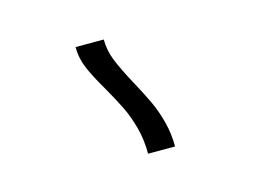

<svg xmlns="http://www.w3.org/2000/svg" viewBox="-58 -910 716 529"><g transform="rotate(-15 300.0 -646.0)"><path d="M240 -681.5Q215 -724 202.5 -753.2Q190 -782.5 190 -814.5H270.5Q270.5 -783.5 282.5 -753.5Q294.5 -723.5 319.5 -677.5Q340 -640 353 -612.2Q366 -584.5 375 -550.2Q384 -516 384 -479H307Q307 -519.5 297.5 -554.5Q288 -589.5 275 -616.2Q262 -643 240 -681.5Z"/></g></svg>

Font: JuliaMono
Style: Italic
Weight: 400
Italic angle: -9°
Monospace: yes
Designer: cormullion
Foundry: corm
Version: Version 0.057; ttfautohint (v1.8.4)